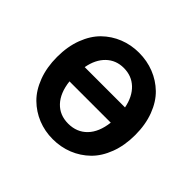

<svg xmlns="http://www.w3.org/2000/svg" viewBox="-130 -650 809 809"><g transform="rotate(45 274.5 -245.5)"><path d="M273.9 12.2Q227.1 12.2 185.3 -4.6Q143.6 -21.5 111.6 -53Q79.6 -84.5 60.8 -134.3Q42 -184.1 42 -246.1Q42 -308.1 60.8 -357.7Q79.6 -407.2 111.6 -438.5Q143.6 -469.7 185.1 -486.3Q226.6 -502.9 273.9 -502.9Q321.8 -502.9 363.8 -486.3Q405.8 -469.7 438 -438.5Q470.2 -407.2 489 -357.7Q507.8 -308.1 507.8 -246.1Q507.8 -184.1 489 -134.3Q470.2 -84.5 438 -53Q405.8 -21.5 363.8 -4.6Q321.8 12.2 273.9 12.2ZM273.9 -412.1Q227.5 -412.1 196 -381.8Q164.6 -351.6 154.8 -297.9H395Q384.3 -352.1 352.5 -382.1Q320.8 -412.1 273.9 -412.1ZM273.9 -80.1Q325.2 -80.1 357.9 -113.8Q390.6 -147.5 397.9 -210H151.9Q159.2 -147.5 191.2 -113.8Q223.1 -80.1 273.9 -80.1Z"/></g></svg>

Font: Source Sans 3 Semibold
Style: Regular
Weight: 600
Designer: Paul D. Hunt
Foundry: Adobe
Version: Version 3.052;hotconv 1.1.0;makeotfexe 2.6.0